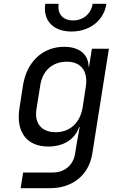

<svg xmlns="http://www.w3.org/2000/svg" viewBox="-20 -805 640 1005"><path d="M354 -640C450 -640 524 -698 537 -785H465C457 -733 416 -698 362 -698C309 -698 279 -733 287 -785H217C204 -698 258 -640 354 -640ZM88 180H242C360 180 445 111 463 0L550 -550H461L446 -455H444C443 -521 395 -560 316 -560C203 -560 119 -481 100 -356L82 -240C62 -114 120 -38 233 -38C312 -38 372 -75 394 -140H397L381 -50L373 0C363 60 318 98 256 98H101ZM272 -113C196 -113 159 -160 171 -235L191 -360C203 -435 254 -482 330 -482C404 -482 442 -433 429 -350L413 -245C400 -162 346 -113 272 -113Z"/></svg>

Font: JetBrains Mono
Style: Italic
Weight: 400
Italic angle: -9°
Monospace: yes
Designer: Philipp Nurullin, Konstantin Bulenkov
Foundry: JetBrains
Version: Version 2.305